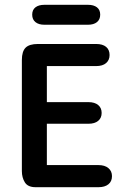

<svg xmlns="http://www.w3.org/2000/svg" viewBox="-20 -779 506 799"><path d="M175 -504H380Q407 -504 421.5 -516.5Q436 -529 436 -550Q436 -572 421.5 -584Q407 -596 380 -596H138Q102 -596 86.5 -580.5Q71 -565 71 -529V-67Q71 -40 83.5 -20Q96 0 128 0H390Q416 0 431 -12Q446 -24 446 -46Q446 -67 431 -79.5Q416 -92 390 -92H175V-264H348Q374 -264 388.5 -276Q403 -288 403 -309Q403 -330 388.5 -342Q374 -354 348 -354H175ZM165 -759Q141 -759 127.5 -748.5Q114 -738 114 -718Q114 -698 127.5 -687Q141 -676 165 -676H346Q370 -676 383.5 -687Q397 -698 397 -718Q397 -738 383.5 -748.5Q370 -759 346 -759Z"/></svg>

Font: Beiruti SemiBold
Style: Regular
Weight: 600
Designer: Arlette Boutros
Foundry: Boutros
Version: Version 1.41